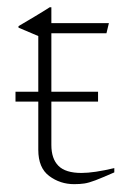

<svg xmlns="http://www.w3.org/2000/svg" viewBox="-20 -488 330 514"><path d="M117.5 -100Q117.5 -63 136.5 -44Q155.5 -25 198 -25Q231.5 -25 286 -38V-26.5Q253 -12 235.2 -5.2Q217.5 1.5 205.8 3.2Q194 5 178.5 5Q141 5 111.8 -16.8Q82.5 -38.5 82.5 -87V-216H21.5V-242.5H82.5V-391.5L29.5 -414V-418Q50 -430 73 -443.8Q96 -457.5 113 -468.5H117.5V-426H271.5L265 -399H117.5V-242.5H242.5V-216H117.5Z"/></svg>

Font: Newsreader Text ExtraLight
Style: Regular
Weight: 275
Designer: Hugues Gentile
Foundry: Production Type
Version: Version 1.001